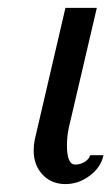

<svg xmlns="http://www.w3.org/2000/svg" viewBox="-20 -460 284 490"><path d="M65.9 0ZM155.8 -134.8Q150.9 -113.3 150.9 -88.9Q150.9 -40 171.9 -40Q185.5 -40 196.5 -47.1Q207.5 -54.2 210 -64H244.1Q237.8 -33.2 209.2 -11.7Q180.7 9.8 147 9.8Q111.3 9.8 88.6 -14.4Q65.9 -38.6 65.9 -76.2Q65.9 -89.4 68.8 -104L147 -439.9H227.1Z"/></svg>

Font: Pfennig
Style: Italic
Weight: 500
Italic angle: -13°
Version: Version 20120410 ; ttfautohint (v0.8)